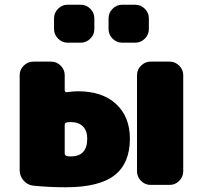

<svg xmlns="http://www.w3.org/2000/svg" viewBox="-20 -780 856 810"><path d="M608 -657Q608 -634 591 -617Q574 -600 551 -600H495Q472 -600 455 -617Q438 -634 438 -657V-703Q438 -726 455 -743Q472 -760 495 -760H551Q574 -760 591 -743Q608 -726 608 -703ZM265 -760H321Q344 -760 361 -743Q378 -726 378 -703V-657Q378 -634 361 -617Q344 -600 321 -600H265Q242 -600 225 -617Q208 -634 208 -657V-703Q208 -726 225 -743Q242 -760 265 -760ZM696 -520Q719 -520 736 -503Q753 -486 753 -463V-57Q753 -34 736 -17Q719 0 696 0H615Q592 0 575 -17Q558 -34 558 -57V-463Q558 -486 575 -503Q592 -520 615 -520ZM278 -120Q348 -120 348 -195Q348 -228 330 -246.5Q312 -265 278 -265Q266 -265 260 -263Q253 -262 253 -251V-134Q253 -124 261 -122Q267 -120 278 -120ZM308 -395Q412 -395 470 -341Q528 -287 528 -195Q528 -91 463 -40.5Q398 10 258 10Q182 10 119 3Q95 0 79 -19Q63 -38 63 -62V-463Q63 -486 80 -503Q97 -520 120 -520H196Q219 -520 236 -503Q253 -486 253 -463V-399Q253 -396 255.5 -393Q258 -390 261 -391Q291 -395 308 -395Z"/></svg>

Font: Rounded Mplus 1c Black
Style: Regular
Weight: 900
Version: Version 1.059.20150529